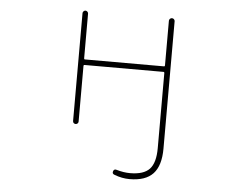

<svg xmlns="http://www.w3.org/2000/svg" viewBox="-52 -609 1105 878"><g transform="rotate(5 500.0 -170.0)"><path d="M573.2 205.1Q538.1 205.1 502.9 191.4Q491.2 187.5 495.1 175.8Q499 164.1 510.7 168Q543.9 177.7 573.2 177.7Q635.7 177.7 662.6 148.9Q689.5 120.1 689.5 52.7V-292Q689.5 -296.9 685.5 -296.9H322.3Q318.4 -296.9 318.4 -292V-37.1Q318.4 -31.2 314.5 -27.8Q310.5 -24.4 305.7 -24.4Q300.8 -24.4 296.9 -27.8Q293 -31.2 293 -37.1V-532.2Q293 -537.1 296.9 -541Q300.8 -544.9 305.7 -544.9Q310.5 -544.9 314.5 -541Q318.4 -537.1 318.4 -532.2V-327.1Q318.4 -322.3 322.3 -322.3H685.5Q689.5 -322.3 689.5 -327.1V-532.2Q689.5 -537.1 693.4 -541Q697.3 -544.9 702.6 -544.9Q708 -544.9 711.9 -541Q715.8 -537.1 715.8 -532.2V52.7Q715.8 130.9 681.2 168Q646.5 205.1 573.2 205.1Z"/></g></svg>

Font: Rounded-X Mgen+ 2m thin
Style: Regular
Weight: 100
Designer: [Source Han Sans]
Ryoko NISHIZUKA  (kana & ideographs); Paul D. Hunt (Latin, Greek & Cyrillic); Wenlong ZHANG  (bopomofo
Version: Version 1.059.20150602